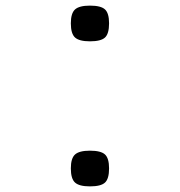

<svg xmlns="http://www.w3.org/2000/svg" viewBox="-20 -649 640 683"><path d="M300 -502Q262 -502 247 -515.5Q232 -529 232 -566Q232 -602 247 -615.5Q262 -629 300 -629Q339 -629 353.5 -615.5Q368 -602 368 -566Q368 -529 353.5 -515.5Q339 -502 300 -502ZM300 14Q262 14 247 0.5Q232 -13 232 -50Q232 -86 247 -99.5Q262 -113 300 -113Q339 -113 353.5 -99.5Q368 -86 368 -50Q368 -13 353.5 0.5Q339 14 300 14Z"/></svg>

Font: Victor Mono Thin Light
Style: Regular
Weight: 300
Monospace: yes
Version: Version 1.561;gftools[0.9.30]